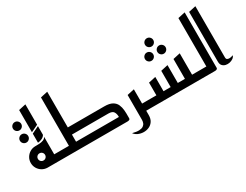

<svg xmlns="http://www.w3.org/2000/svg" viewBox="-92 -1460 2985 2329"><g transform="rotate(-30 1400.0 -295.0)"><path d="M104 -562Q80 -562 63 -579Q46 -596 46 -620Q46 -644 63 -661Q80 -678 104 -678Q128 -678 145 -661Q162 -644 162 -620Q162 -596 145 -579Q128 -562 104 -562ZM104 -392Q80 -392 63 -409Q46 -426 46 -450Q46 -474 63 -491Q80 -508 104 -508Q128 -508 145 -491Q162 -474 162 -450Q162 -426 145 -409Q128 -392 104 -392Z M173 0Q132 -1 98.5 -21Q65 -41 45 -75Q25 -109 25 -150Q25 -192 45.5 -226Q66 -260 100 -280Q134 -300 175 -300Q178 -300 185 -300Q205 -300 233 -301.5Q261 -303 286.5 -312.5Q312 -322 324 -346V-100H435V0ZM224 -467V-778L324 -800V-515ZM224 -320V-447L324 -495V-374Q311 -349 282 -335.5Q253 -322 224 -320ZM175 -100Q196 -100 210.5 -114.5Q225 -129 225 -150Q225 -171 210.5 -185.5Q196 -200 175 -200Q154 -200 139.5 -185.5Q125 -171 125 -150Q125 -129 139.5 -114.5Q154 -100 175 -100Z M355 0V-100H530V-778L630 -800V-300H1140Q1212 -300 1251.5 -277.5Q1291 -255 1307.5 -217.5Q1324 -180 1327.5 -136Q1331 -92 1330 -49Q1330 -42 1330 -35.5Q1330 -29 1330 -23Q1330 -11 1320 -6Q1310 -1 1300 -0.5Q1290 0 1290 0ZM630 -200V-100H1230Q1231 -142 1213.5 -171Q1196 -200 1140 -200Z M1270 150Q1327 165 1363.5 163Q1400 161 1420 147Q1440 133 1447.5 112Q1455 91 1455 70V-278L1555 -300V-100H1675V0H1555V60Q1555 113 1532.5 146.5Q1510 180 1474 195.5Q1438 211 1398.5 210Q1359 209 1324.5 193.5Q1290 178 1270 150Z M2000 -642Q1976 -642 1959 -659Q1942 -676 1942 -700Q1942 -724 1959 -741Q1976 -758 2000 -758Q2024 -758 2041 -741Q2058 -724 2058 -700Q2058 -676 2041 -659Q2024 -642 2000 -642ZM2086 -492Q2062 -492 2045 -509Q2028 -526 2028 -550Q2028 -574 2045 -591Q2062 -608 2086 -608Q2110 -608 2127 -591Q2144 -574 2144 -550Q2144 -526 2127 -509Q2110 -492 2086 -492ZM1913 -492Q1889 -492 1872 -509Q1855 -526 1855 -550Q1855 -574 1872 -591Q1889 -608 1913 -608Q1937 -608 1954 -591Q1971 -574 1971 -550Q1971 -526 1954 -509Q1937 -492 1913 -492Z M1635 0V-100H1755V-278L1855 -300V-100H1955V-328L2055 -350V-100H2155V-378L2255 -400V-100H2375V0Z M2335 0V-100H2455V-778L2555 -800V-23Q2555 -11 2545 -6Q2535 -1 2525 -0.5Q2515 0 2515 0Z M2800 -58Q2794 -36 2772.5 -20.5Q2751 -5 2722.5 1Q2694 7 2667.5 1Q2641 -5 2623 -24.5Q2605 -44 2605 -80V-778L2705 -800V-80Q2705 -62 2716 -54.5Q2727 -47 2743 -46.5Q2759 -46 2775 -50Q2791 -54 2800 -58Z"/></g></svg>

Font: Reem Kufi Ink
Style: Regular
Weight: 400
Designer: Khaled Hosny
Version: Version 1.7